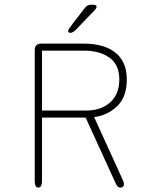

<svg xmlns="http://www.w3.org/2000/svg" viewBox="-20 -808 659 832"><path d="M162 -588.5V-329H353.5Q417.5 -329 457.2 -364.2Q497 -399.5 497 -463.5Q497 -527.5 454.5 -558Q412 -588.5 344 -588.5ZM130.5 -24V-590.5Q130.5 -619 159 -619H344Q383 -619 416.5 -610.5Q450 -602 475.5 -583.5Q501 -565 515.2 -535.5Q529.5 -506 529.5 -463.5Q529.5 -388 487.8 -348Q446 -308 388 -300.5L514 -24Q516 -20 516.5 -16.8Q517 -13.5 517 -10.5Q517 -2.5 512.5 1.2Q508 5 502.5 5Q493.5 5 489.2 -0.5Q485 -6 479.5 -17.5L351 -298.5H162V-24Q162 5 146 5Q130.5 5 130.5 -24ZM285 -665.5Q283 -665.5 279 -667.2Q275 -669 275 -673.5Q275 -679 289.5 -698L346 -771.5Q353 -780.5 358.8 -784Q364.5 -787.5 375.5 -787.5H383.5Q389.5 -787.5 394 -785.5Q398.5 -783.5 398.5 -779Q398.5 -772.5 389.5 -763L313 -683.5Q305 -675 298 -670.2Q291 -665.5 285 -665.5Z"/></svg>

Font: Sono ExtraLight Monospace ExtraLight
Style: Regular
Weight: 250
Version: Version 2.112